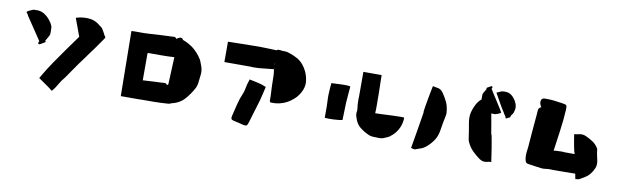

<svg xmlns="http://www.w3.org/2000/svg" viewBox="-47 -1298 6093 1870"><g transform="rotate(10 3000.0 -363.0)"><path d="M864 -655Q869 -646 875 -637Q881 -628 886 -618Q894 -604 900 -590Q902 -588 902 -588Q915 -579 906 -563Q890 -540 870.5 -512Q851 -484 832 -457Q813 -430 798 -411Q770 -374 747.5 -341Q725 -308 702 -279Q702 -279 686.5 -257Q671 -235 646.5 -199.5Q622 -164 593 -122Q586 -111 578 -103Q570 -95 563 -84Q541 -49 530.5 -31.5Q520 -14 515.5 -7Q511 0 507 4Q504 8 497 17Q490 26 486 29Q470 14 441.5 -6Q413 -26 386 -44.5Q359 -63 345 -73Q347 -77 349.5 -80Q352 -83 357 -93Q396 -161 446 -235Q496 -309 551 -385.5Q606 -462 659 -536L594 -712Q601 -714 608 -716.5Q615 -719 622 -720Q680 -733 734.5 -726Q789 -719 836 -678L855 -664Q857 -662 859.5 -659.5Q862 -657 864 -655ZM117 -691Q124 -696 131.5 -699.5Q139 -703 146 -706Q153 -710 160 -712.5Q167 -715 174 -718Q177 -719 182 -719H199Q243 -722 276.5 -702.5Q310 -683 337 -651Q349 -637 358.5 -621.5Q368 -606 374 -589Q376 -585 376 -582Q377 -565 377.5 -547.5Q378 -530 377 -513Q377 -508 374 -502.5Q371 -497 369 -492Q362 -479 354 -465Q346 -451 338 -437Q340 -436 349 -433Q346 -431 344 -428.5Q342 -426 340 -425Q330 -418 320 -412.5Q310 -407 299 -401Q295 -398 290 -396.5Q285 -395 280 -400Q274 -406 275.5 -411Q277 -416 281 -421L283 -426Q276 -437 268 -449Q260 -461 252 -473Q222 -518 192 -562.5Q162 -607 132 -652Q131 -654 130 -657.5Q129 -661 127 -663Q124 -668 120.5 -671.5Q117 -675 112 -682Q113 -683 114 -686.5Q115 -690 117 -691Z M1158 -37 1150 -679Q1158 -681 1190.5 -681Q1223 -681 1260 -681Q1275 -681 1290 -681.5Q1305 -682 1319 -683Q1359 -686 1399.5 -688Q1440 -690 1481 -692Q1502 -693 1523 -693.5Q1544 -694 1564 -696Q1575 -698 1581.5 -693.5Q1588 -689 1594 -680Q1605 -689 1622.5 -696.5Q1640 -704 1655 -690Q1657 -688 1659 -681Q1779 -640 1850 -529Q1859 -516 1864.5 -499Q1870 -482 1877 -466Q1894 -423 1889 -379.5Q1884 -336 1879 -293Q1875 -262 1859 -233.5Q1843 -205 1825 -179Q1814 -163 1801.5 -147.5Q1789 -132 1775 -117Q1753 -95 1727 -80.5Q1701 -66 1671 -58Q1666 -57 1660.5 -55.5Q1655 -54 1650 -52Q1643 -45 1617 -44Q1550 -39 1482 -38.5Q1414 -38 1346 -38V-37ZM1342 -475V-226Q1374 -228 1406 -229.5Q1438 -231 1469 -233Q1491 -234 1511.5 -234.5Q1532 -235 1552 -237Q1563 -239 1570 -234.5Q1577 -230 1582 -221Q1585 -223 1588 -225Q1591 -227 1594 -229L1606 -501Q1540 -497 1474.5 -497Q1409 -497 1343 -497Z M2434 -539Q2402 -537 2377.5 -537.5Q2353 -538 2353 -539H2094V-740Q2104 -741 2113.5 -741Q2123 -741 2131 -741Q2204 -743 2276 -744Q2348 -745 2420 -745Q2458 -745 2497.5 -743Q2537 -741 2578 -740V-744Q2587 -748 2596.5 -748.5Q2606 -749 2616 -747Q2627 -744 2639 -744.5Q2651 -745 2663 -744Q2688 -742 2710 -732Q2730 -725 2749 -717Q2768 -709 2785 -699Q2818 -679 2842 -651Q2866 -623 2882 -589Q2894 -565 2900.5 -540Q2907 -515 2910 -489Q2914 -448 2897 -405Q2885 -377 2867.5 -351.5Q2850 -326 2826 -306Q2813 -295 2798.5 -284Q2784 -273 2769 -265Q2696 -225 2612 -229Q2603 -230 2600 -232.5Q2597 -235 2596 -245Q2596 -259 2595.5 -272.5Q2595 -286 2595 -299Q2593 -341 2591 -382.5Q2589 -424 2589 -466Q2590 -494 2586 -521.5Q2582 -549 2581 -576V-554Q2544 -550 2507 -546.5Q2470 -543 2434 -539ZM2581 -588Q2582 -597 2582.5 -606.5Q2583 -616 2581 -625ZM2379 31Q2355 25 2331 19Q2307 13 2282 8Q2263 3 2258.5 -4.5Q2254 -12 2258 -33Q2273 -95 2287.5 -155Q2302 -215 2328 -274Q2336 -294 2340 -316Q2344 -338 2349 -360Q2354 -374 2357.5 -386.5Q2361 -399 2366 -415Q2409 -406 2451 -397Q2493 -388 2533 -370Q2525 -336 2517.5 -302Q2510 -268 2501 -235Q2484 -177 2466 -118.5Q2448 -60 2431 -2Q2423 25 2414 31Q2405 37 2379 31Z M3890 -312Q3909 -312 3911.5 -309Q3914 -306 3912 -287Q3900 -176 3809 -108Q3800 -101 3788.5 -96Q3777 -91 3766 -86Q3736 -71 3705 -72Q3674 -73 3643 -74Q3620 -75 3599 -85Q3578 -95 3558 -106Q3546 -114 3534 -122Q3522 -130 3511 -139Q3494 -153 3482 -171Q3470 -189 3462 -209Q3457 -225 3451.5 -240.5Q3446 -256 3447 -273Q3448 -280 3448.5 -287Q3449 -294 3450 -302Q3449 -316 3447.5 -331Q3446 -346 3444 -360Q3443 -390 3443 -413Q3443 -436 3444 -436V-680H3624Q3625 -671 3625 -662Q3625 -653 3625 -645Q3627 -577 3628 -509Q3629 -441 3629 -373Q3629 -356 3628.5 -338.5Q3628 -321 3627 -303Q3670 -304 3713 -306Q3756 -308 3799 -310Q3822 -311 3844 -311Q3866 -311 3888 -312ZM3325 -183Q3315 -180 3293.5 -177.5Q3272 -175 3245.5 -173.5Q3219 -172 3194 -172Q3169 -172 3151 -174Q3150 -202 3151 -230Q3152 -258 3151 -286Q3151 -315 3149 -344.5Q3147 -374 3148 -403Q3148 -431 3151 -460Q3154 -489 3156 -518L3247 -522Q3268 -523 3291.5 -523Q3315 -523 3330.5 -521Q3346 -519 3343 -512Q3340 -472 3336 -431.5Q3332 -391 3330 -350Q3328 -308 3327.5 -266Q3327 -224 3325 -183Z M4777 -497H4764Q4758 -497 4752 -497Q4746 -497 4741 -498Q4750 -449 4758.5 -400Q4767 -351 4775 -301Q4778 -302 4782 -282.5Q4786 -263 4791.5 -232.5Q4797 -202 4802.5 -167.5Q4808 -133 4812.5 -102Q4817 -71 4820 -51.5Q4823 -32 4823 -32Q4807 -30 4802 -30Q4797 -30 4782 -26Q4741 -14 4701 -44Q4665 -70 4632 -103Q4599 -136 4576 -185Q4568 -202 4566 -223Q4562 -258 4555.5 -294.5Q4549 -331 4543 -366Q4532 -427 4544 -474Q4556 -521 4579 -562Q4589 -579 4600 -592Q4611 -605 4624 -616Q4624 -629 4623.5 -641.5Q4623 -654 4624 -667Q4625 -671 4627.5 -675.5Q4630 -680 4632 -684Q4638 -695 4644 -705.5Q4650 -716 4657 -727Q4656 -728 4649 -730Q4651 -732 4653 -734Q4655 -736 4656 -737Q4664 -742 4672.5 -746.5Q4681 -751 4690 -756Q4694 -758 4697.5 -759.5Q4701 -761 4705 -756Q4713 -748 4704 -739L4702 -735Q4714 -717 4726 -696Q4749 -660 4772.5 -623.5Q4796 -587 4819 -550Q4821 -548 4821.5 -545.5Q4822 -543 4823 -541Q4825 -537 4827.5 -533.5Q4830 -530 4834 -525Q4834 -525 4833 -522.5Q4832 -520 4830 -518Q4820 -511 4807 -506Q4801 -504 4795.5 -502Q4790 -500 4784 -498Q4782 -497 4777 -497ZM4885 -480Q4884 -491 4878 -497.5Q4872 -504 4868 -511Q4860 -528 4849.5 -542.5Q4839 -557 4830 -573Q4811 -605 4793 -638.5Q4775 -672 4755 -706Q4763 -709 4769.5 -711.5Q4776 -714 4781 -717Q4799 -728 4818 -729Q4837 -730 4856 -728Q4888 -724 4914 -698Q4930 -682 4941 -664Q4952 -646 4959 -626Q4968 -599 4962 -571Q4960 -558 4955 -544Q4950 -530 4939 -519Q4936 -515 4933.5 -510.5Q4931 -506 4931 -501Q4931 -493 4923 -490Q4916 -487 4909.5 -483.5Q4903 -480 4896 -476Q4892 -475 4888.5 -475.5Q4885 -476 4885 -480ZM4072 -25Q4063 -21 4053 -25Q4043 -29 4030 -31Q4046 -123 4061 -213Q4076 -303 4090 -391Q4088 -391 4090 -410.5Q4092 -430 4097.5 -461Q4103 -492 4109 -526.5Q4115 -561 4121 -591.5Q4127 -622 4131 -641.5Q4135 -661 4135 -661Q4150 -658 4154.5 -656.5Q4159 -655 4174 -653Q4216 -651 4242 -610Q4267 -573 4286.5 -532Q4306 -491 4310 -436Q4312 -428 4311.5 -417.5Q4311 -407 4308 -397Q4300 -362 4294 -326Q4288 -290 4282 -254Q4273 -193 4246.5 -152.5Q4220 -112 4185 -81Q4158 -56 4129.5 -45Q4101 -34 4072 -25Z M5147 -117Q5141 -158 5147 -198Q5153 -238 5155 -277Q5158 -330 5163.5 -384.5Q5169 -439 5173 -494Q5175 -523 5178 -550Q5181 -577 5182 -605Q5183 -620 5190 -628Q5197 -636 5210 -642Q5203 -652 5197 -667Q5191 -682 5192.5 -698Q5194 -714 5207 -725Q5212 -730 5229 -730.5Q5246 -731 5267 -730.5Q5288 -730 5303 -728.5Q5318 -727 5318 -727Q5341 -724 5362.5 -721Q5384 -718 5406 -715Q5429 -712 5439 -707.5Q5449 -703 5450.5 -691.5Q5452 -680 5451 -656Q5445 -553 5430.5 -451Q5416 -349 5402 -246Q5408 -247 5414 -247.5Q5420 -248 5426 -249Q5458 -251 5481.5 -251Q5505 -251 5505 -249H5610Q5610 -251 5609.5 -252.5Q5609 -254 5609 -255Q5606 -254 5601.5 -272.5Q5597 -291 5591.5 -318.5Q5586 -346 5581.5 -373.5Q5577 -401 5574 -420Q5571 -439 5571 -439Q5588 -441 5592.5 -441.5Q5597 -442 5612 -446Q5654 -457 5691 -438Q5726 -422 5757 -402Q5788 -382 5810 -348Q5819 -337 5819 -323Q5821 -299 5826.5 -274.5Q5832 -250 5837 -226Q5846 -184 5832.5 -150.5Q5819 -117 5795 -87Q5776 -64 5751 -48.5Q5726 -33 5701 -19Q5694 -14 5683 -13Q5672 -12 5658 -10Q5656 -24 5653 -36.5Q5650 -49 5648 -62Q5596 -61 5544.5 -60.5Q5493 -60 5440 -60Q5425 -60 5409 -60.5Q5393 -61 5377 -61V-60Q5361 -59 5347 -57Q5333 -55 5319 -56Q5286 -59 5254 -64.5Q5222 -70 5189 -74Q5166 -77 5159 -85Q5152 -93 5147 -117Z"/></g></svg>

Font: Palette Mosaic
Style: Regular
Weight: 400
Designer: Shibuyafont
Version: Version 1.001